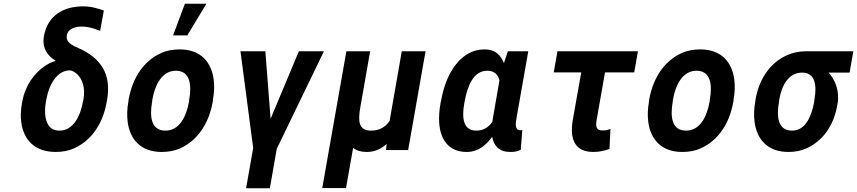

<svg xmlns="http://www.w3.org/2000/svg" viewBox="-20 -802 4580 1026"><path d="M416 -660C455 -660 487 -648 515 -637L535 -746C500 -757 470 -768 423 -768C322 -768 235 -721 215 -610C203 -543 236 -503 275 -479L276 -476C256 -471 237 -461 218 -448C164 -411 115 -347 99 -259L97 -249C91 -212 89 -178 94 -146C107 -54 166 10 278 10C313 10 347 4 377 -10C462 -48 528 -132 550 -256L552 -266C564 -335 557 -392 530 -438C503 -484 458 -520 395 -547C381 -553 370 -558 362 -564C347 -574 333 -588 337 -613C343 -648 380 -660 416 -660ZM226 -262 228 -272C232 -293 237 -312 244 -330C264 -380 299 -426 355 -426C369 -423 381 -416 392 -406C420 -380 437 -332 426 -272L424 -262C410 -181 371 -104 298 -104C281 -104 266 -108 255 -116C222 -141 214 -195 226 -262Z M667 -269 666 -259C659 -220 658 -185 662 -152C674 -58 731 10 844 10C880 10 914 4 944 -10C1030 -49 1095 -134 1117 -259L1118 -269C1125 -308 1126 -343 1122 -376C1110 -470 1053 -538 940 -538C904 -538 870 -532 840 -518C754 -479 689 -394 667 -269ZM991 -269 990 -259C975 -176 938 -104 864 -104C789 -104 778 -175 793 -259L794 -269C808 -351 847 -424 920 -424C994 -424 1006 -352 991 -269ZM968 -782 905 -613H981L1083 -782Z M1426 -167 1398 -528H1265L1333 -11L1295 204H1422L1459 -7L1711 -528H1577Z M2046 -33 2043 0H2161L2254 -528H2127L2062 -156C2040 -123 2008 -104 1962 -104C1898 -104 1892 -152 1905 -226L1958 -528H1831L1702 203H1829L1867 -12C1885 3 1910 10 1940 10C1984 10 2018 -7 2046 -33Z M2571 -538C2540 -538 2513 -532 2487 -518C2408 -476 2358 -382 2336 -260L2334 -250C2327 -212 2325 -177 2327 -145C2333 -58 2376 10 2474 10C2536 10 2577 -26 2610 -71C2619 -22 2648 10 2706 10C2729 10 2744 8 2763 -2L2771 -108C2768 -106 2764 -106 2760 -106C2732 -106 2734 -138 2740 -171L2803 -528H2694L2673 -465C2656 -506 2628 -538 2571 -538ZM2649 -373 2614 -171C2613 -164 2612 -158 2611 -151C2591 -122 2564 -104 2525 -104C2455 -104 2447 -172 2461 -250L2463 -260C2477 -341 2510 -424 2583 -424C2623 -424 2640 -403 2649 -373Z M3151 10C3185 10 3210 3 3237 -6L3242 -113C3226 -107 3218 -105 3198 -105C3167 -105 3162 -125 3168 -160L3213 -415H3369L3389 -528H2959L2939 -415H3086L3041 -162C3022 -52 3056 10 3151 10Z M3449 -269 3448 -259C3441 -220 3440 -185 3444 -152C3456 -58 3513 10 3626 10C3662 10 3696 4 3726 -10C3812 -49 3877 -134 3899 -259L3900 -269C3907 -308 3908 -343 3904 -376C3892 -470 3835 -538 3722 -538C3686 -538 3652 -532 3622 -518C3536 -479 3471 -394 3449 -269ZM3773 -269 3772 -259C3757 -176 3720 -104 3646 -104C3571 -104 3560 -175 3575 -259L3576 -269C3590 -351 3629 -424 3702 -424C3776 -424 3788 -352 3773 -269Z M4520 -414 4540 -528H4287C4251 -528 4218 -521 4188 -508C4104 -472 4038 -390 4017 -269L4016 -259C4009 -220 4008 -185 4012 -152C4024 -58 4081 10 4193 10C4228 10 4260 4 4289 -9C4370 -45 4434 -123 4454 -239L4456 -249C4459 -266 4459 -282 4458 -297C4454 -346 4434 -385 4408 -414ZM4267 -414C4336 -414 4346 -346 4332 -269L4331 -259C4317 -180 4284 -104 4213 -104C4138 -104 4128 -175 4143 -259L4144 -269C4158 -349 4195 -414 4267 -414Z"/></svg>

Font: Asimov
Style: NarIt
Weight: 500
Designer: Google
Version: Version 2.000980; 2014